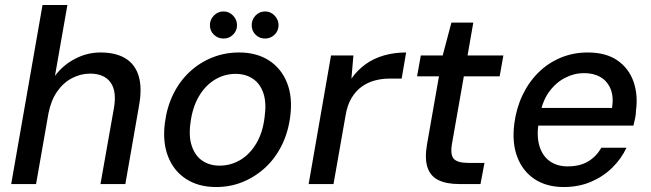

<svg xmlns="http://www.w3.org/2000/svg" viewBox="-20 -740 2617 772"><path d="M25 0 151 -720H251L201 -435Q234 -479 282.5 -504Q331 -529 384 -529Q445 -529 484 -505.5Q523 -482 537.5 -434.5Q552 -387 539 -315L484 0H384L438 -305Q450 -373 424.5 -408.5Q399 -444 342 -444Q304 -444 269 -425.5Q234 -407 209.5 -371.5Q185 -336 175 -285L125 0Z M849 12Q778 12 728 -20.5Q678 -53 655.5 -111.5Q633 -170 643 -246Q651 -309 676.5 -361Q702 -413 742 -450.5Q782 -488 833 -508.5Q884 -529 941 -529Q1012 -529 1061.5 -497Q1111 -465 1134 -407.5Q1157 -350 1147 -272Q1139 -209 1113.5 -157Q1088 -105 1048 -67.5Q1008 -30 957.5 -9Q907 12 849 12ZM863 -74Q908 -74 946.5 -97Q985 -120 1011 -164Q1037 -208 1044 -270Q1052 -327 1039 -365.5Q1026 -404 996.5 -423.5Q967 -443 927 -443Q883 -443 844.5 -420Q806 -397 780 -353Q754 -309 746 -247Q738 -191 751.5 -152Q765 -113 794 -93.5Q823 -74 863 -74ZM879 -585Q856 -585 840 -600.5Q824 -616 824 -639Q824 -661 840 -677.5Q856 -694 879 -694Q901 -694 917 -677.5Q933 -661 933 -639Q933 -616 917 -600.5Q901 -585 879 -585ZM1046 -585Q1023 -585 1007.5 -600.5Q992 -616 992 -639Q992 -661 1007.5 -677.5Q1023 -694 1046 -694Q1068 -694 1084 -677.5Q1100 -661 1100 -639Q1100 -616 1084 -600.5Q1068 -585 1046 -585Z M1221 0 1311 -517H1401L1393 -424Q1417 -458 1449.5 -481.5Q1482 -505 1523.5 -517Q1565 -529 1613 -529L1595 -424H1546Q1516 -424 1487.5 -416.5Q1459 -409 1435 -392Q1411 -375 1393.5 -346Q1376 -317 1369 -273L1321 0Z M1826 0Q1776 0 1743.5 -15.5Q1711 -31 1699 -66.5Q1687 -102 1697 -160L1745 -433H1657L1672 -517H1760L1795 -649H1883L1860 -517H2004L1989 -433H1845L1797 -160Q1790 -117 1805 -101Q1820 -85 1863 -85H1928L1912 0Z M2247 12Q2178 12 2130 -19.5Q2082 -51 2060 -108.5Q2038 -166 2048 -243Q2056 -305 2081 -357.5Q2106 -410 2145 -448.5Q2184 -487 2234.5 -508Q2285 -529 2343 -529Q2416 -529 2462 -497.5Q2508 -466 2527 -412.5Q2546 -359 2537 -294Q2537 -281 2534 -266Q2531 -251 2527 -235H2119L2132 -306H2441Q2448 -351 2435 -382.5Q2422 -414 2394.5 -430Q2367 -446 2328 -446Q2289 -446 2252 -427Q2215 -408 2188 -371Q2161 -334 2151 -278L2146 -249Q2137 -193 2149 -153Q2161 -113 2190.5 -92Q2220 -71 2262 -71Q2312 -71 2345 -91Q2378 -111 2398 -146H2499Q2478 -101 2441 -65Q2404 -29 2355 -8.5Q2306 12 2247 12Z"/></svg>

Font: DM Sans 11pt Medium
Style: Italic
Weight: 500
Italic angle: -10°
Version: Version 4.004;gftools[0.9.30]